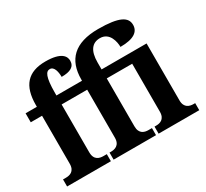

<svg xmlns="http://www.w3.org/2000/svg" viewBox="-153 -997 1309 1223"><g transform="rotate(-30 502.0 -385.0)"><path d="M17 0H339V-52H314C287 -52 248 -60 248 -118V-470H436V-117C436 -60 396 -52 370 -52H359V0H671V-52H645C619 -52 580 -60 580 -117V-470H767V-117C767 -60 728 -52 702 -52H690V0H989V-52H977C951 -52 911 -60 911 -117V-536H580V-587C580 -674 613 -714 670 -714C741 -714 756 -637 756 -600C857 -600 896 -633 896 -682C896 -738 845 -770 689 -770C515 -770 436 -689 436 -545V-536H248V-554C248 -674 267 -703 295 -703C328 -703 336 -655 336 -622C400 -622 435 -640 435 -685C435 -717 411 -759 295 -759C165 -759 104 -690 104 -549V-536H21V-470H104V-117C104 -60 65 -52 38 -52H17Z"/></g></svg>

Font: Noto Serif SemiCondensed
Style: Bold
Weight: 700
Width: 4
Designer: Monotype Design Team
Foundry: Monotype Imaging Inc.
Version: Version 2.015